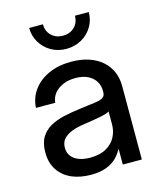

<svg xmlns="http://www.w3.org/2000/svg" viewBox="-111 -808 745 895"><g transform="rotate(-15 261.5 -360.0)"><path d="M217.3 7.8Q165.5 7.8 125.2 -9.5Q85 -26.9 61.3 -61.8Q37.6 -96.7 37.6 -147.9Q37.6 -192.4 54.7 -220.5Q71.8 -248.5 100.8 -264.6Q129.9 -280.8 166.7 -289.1Q203.6 -297.4 242.2 -302.2Q291 -308.6 319.3 -312.3Q347.7 -315.9 359.6 -323.7Q371.6 -331.5 371.6 -350.6V-355.5Q371.6 -382.3 358.6 -402.8Q345.7 -423.3 321.3 -435.1Q296.9 -446.8 262.2 -446.8Q228 -446.8 201.7 -435.3Q175.3 -423.8 159.9 -404.3Q144.5 -384.8 142.6 -359.9H49.3Q52.2 -408.2 79.3 -445.3Q106.4 -482.4 153.6 -503.9Q200.7 -525.4 263.2 -525.4Q309.6 -525.4 346.7 -513.2Q383.8 -501 409.9 -478.5Q436 -456.1 450 -424.6Q463.9 -393.1 463.9 -354.5V0H372.1V-73.2H370.1Q359.9 -53.7 341.6 -34.9Q323.2 -16.1 293 -4.2Q262.7 7.8 217.3 7.8ZM233.4 -70.3Q281.7 -70.3 312.3 -87.9Q342.8 -105.5 357.4 -133.5Q372.1 -161.6 372.1 -194.3V-256.3Q366.7 -252.4 354.2 -248.5Q341.8 -244.6 323.7 -241.2Q305.7 -237.8 284.9 -234.4Q264.2 -231 243.2 -228Q214.4 -224.1 188.7 -214.8Q163.1 -205.6 147.2 -189Q131.3 -172.4 131.3 -144.5Q131.3 -121.6 143.8 -105Q156.2 -88.4 179.2 -79.3Q202.1 -70.3 233.4 -70.3ZM258.8 -588.9Q218.3 -588.9 185.8 -607.4Q153.3 -626 134.3 -657.7Q115.2 -689.5 115.2 -728H181.6Q181.6 -694.3 203.4 -673.3Q225.1 -652.3 258.8 -652.3Q292.5 -652.3 314.2 -673.3Q335.9 -694.3 335.9 -728H402.8Q402.8 -689 383.8 -657.5Q364.7 -626 332 -607.4Q299.3 -588.9 258.8 -588.9Z"/></g></svg>

Font: Inter Cardless Display
Style: Regular
Weight: 400
Designer: Rasmus Andersson
Foundry: rsms
Version: Version 4.001;git-9221beed3